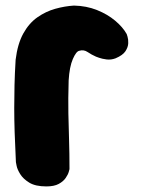

<svg xmlns="http://www.w3.org/2000/svg" viewBox="-20 -667 510 688"><path d="M146 1Q107 1 85 -12.5Q63 -26 52.5 -43Q42 -60 39.5 -73Q37 -86 37 -86Q34 -146 32.5 -192.5Q31 -239 31 -279.5Q31 -320 32 -362Q33 -404 36 -453Q43 -510 63.5 -547Q84 -584 114 -605Q144 -626 178 -635.5Q212 -645 245 -647Q290 -646 327.5 -631Q365 -616 392.5 -593Q420 -570 434 -545Q434 -545 437 -535.5Q440 -526 439.5 -512Q439 -498 429.5 -483.5Q420 -469 394 -458Q378 -452 362 -454Q346 -456 335 -460Q324 -464 324 -464Q308 -471 294 -480.5Q280 -490 264 -485Q253 -483 241 -455.5Q229 -428 226 -379Q224 -311 225 -260.5Q226 -210 227.5 -164Q229 -118 229 -61Q229 -61 226.5 -51.5Q224 -42 215.5 -29.5Q207 -17 190.5 -8Q174 1 146 1Z"/></svg>

Font: Sour Gummy Black
Style: Regular
Weight: 900
Designer: Stefie Justprince
Foundry: Eifetstype
Version: Version 1.000